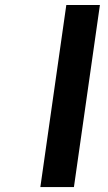

<svg xmlns="http://www.w3.org/2000/svg" viewBox="-20 -756 437 776"><path d="M278.8 0 383.8 -735.8H248L143.1 0Z"/></svg>

Font: Winston SemiBold
Style: Italic
Weight: 600
Italic angle: -8.13011°
Designer: Vernon Adams, Kim Jin-seong, David Berlow, Cristiano Sobral
Foundry: The Winston Project Authors
Version: Version 3.004